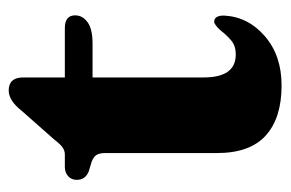

<svg xmlns="http://www.w3.org/2000/svg" viewBox="-128 -496 636 419"><g transform="rotate(-90 189.5 -286.0)"><path d="M46.5 -403.5 25 -410Q7 -417.5 7 -436Q7 -447.5 15 -454.8Q23 -462 35.5 -462H62.5Q70.5 -462 77.5 -466.8Q84.5 -471.5 94 -484L158 -556.5Q180 -584.5 202 -584.5Q230.5 -584.5 230.5 -553V-462H338Q366 -462 366 -439.5Q366 -423.5 351.2 -412.5Q336.5 -401.5 303.5 -401.5H230.5V-159Q230.5 -89 280.5 -89Q299.5 -89 311 -98.8Q322.5 -108.5 331.2 -119.8Q340 -131 350 -136Q366 -137.5 365.5 -114Q362.5 -61.5 320.2 -25.2Q278 11 213 11Q142 11 103.8 -23.5Q65.5 -58 65.5 -130V-373Q65.5 -387 61.2 -393.2Q57 -399.5 46.5 -403.5Z"/></g></svg>

Font: Fraunces 72pt S050
Style: Bold
Weight: 700
Version: Version 1.000; ttfautohint (v1.8.3)